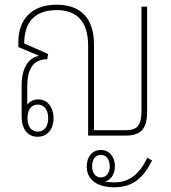

<svg xmlns="http://www.w3.org/2000/svg" viewBox="-20 -577 728 817"><path d="M140 5C182 5 208 -28 208 -74C208 -120 182 -154 143 -154C123 -154 107 -146 96 -132V-210C96 -280 119 -325 181 -325L185 -347L83 -392C83 -479 125 -534 221 -534C306 -534 355 -487 355 -382V0H514C586 0 606 -36 606 -102V-549H582V-107C582 -42 563 -23 515 -23H380V-387C380 -501 322 -557 221 -557C112 -557 58 -491 58 -399V-377L145 -340V-339C99 -331 72 -284 72 -214V-82C72 -29 97 5 140 5ZM141 -17C113 -17 97 -38 97 -74C97 -110 113 -132 141 -132C168 -132 185 -110 185 -74C185 -38 168 -17 141 -17ZM467 220C545 220 591 179 627 106L607 94C574 163 531 199 467 199C455 199 440 198 427 195C454 189 469 161 469 131C469 89 444 61 409 61C375 61 349 88 349 131C349 189 395 220 467 220ZM409 178C386 178 372 158 372 131C372 102 386 82 409 82C433 82 447 102 447 131C447 158 433 178 409 178Z"/></svg>

Font: Noto Sans Thai Looped Condensed Thin
Style: Regular
Weight: 100
Width: 3
Designer: Sasikarn Vongin, Ben Mitchell
Foundry: The Fontpad Ltd
Version: Version 1.001